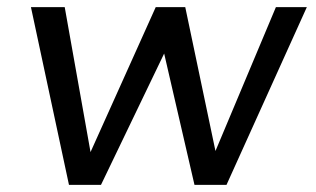

<svg xmlns="http://www.w3.org/2000/svg" viewBox="-20 -520 888 540"><path d="M174 0 67 -500H162L240 -62H221L418 -500H501L593 -62H572L756 -500H843L617 0H527L430 -420H466L264 0Z"/></svg>

Font: Inclusive Sans
Style: Italic
Weight: 400
Italic angle: -7°
Designer: Olivia King
Foundry: Olivia King
Version: Version 2.004